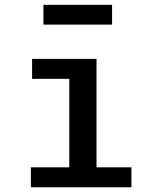

<svg xmlns="http://www.w3.org/2000/svg" viewBox="-20 -790 655 810"><path d="M387.2 -541.5V-84.1H534.4V0H110.3V-84.1H272.3V-457.4H115.4V-541.5ZM452.8 -686.2H163.1V-769.7H452.8Z"/></svg>

Font: Fira Code Medium
Style: Regular
Weight: 500
Designer: Carrois Corporate, Edenspiekermann AG, Nikita Prokopov
Foundry: Carrois Corporate, Edenspiekermann AG, Nikita Prokopov
Version: Version 6.002